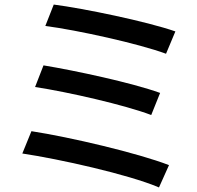

<svg xmlns="http://www.w3.org/2000/svg" viewBox="-20 -789 865 843"><path d="M78 -115C239 -91 545 -23 678 34L722 -64C585 -117 287 -187 118 -213ZM134 -407C279 -385 528 -328 644 -284L683 -381C558 -426 310 -479 171 -502ZM179 -675C319 -657 590 -597 709 -553L750 -651C624 -695 347 -752 216 -769Z"/></svg>

Font: GenEiGothic-pro-SemiBold
Style: Regular
Weight: 500
Designer: Ryoko NISHIZUKA (kana & ideographs); Paul D. Hunt (Latin, Greek & Cyrillic); Wenlong ZHANG (bopomofo); Sandoll Communica
Foundry: Adobe Systems Incorporated; o_tamon
Version: Version 1.000.140830